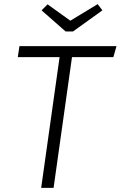

<svg xmlns="http://www.w3.org/2000/svg" viewBox="-20 -908 583 928"><path d="M528 -632H328L239 0H179L268 -632H66L74 -685H543ZM475 -858 333 -756H297L181 -858L210 -887L320 -808L452 -888Z"/></svg>

Font: Fira Sans Light
Style: Italic
Weight: 300
Italic angle: -8°
Designer: bBox Type GmbH & Carrois Corporate GbR & Edenspiekermann AG
Foundry: bBox Type GmbH & Carrois Corporate GbR & Edenspiekermann AG
Version: Version 4.301